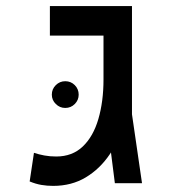

<svg xmlns="http://www.w3.org/2000/svg" viewBox="-20 -606 626 635"><path d="M155.8 8.8Q135.7 8.8 116.9 5.6Q98.1 2.4 78.1 -5.9L92.3 -100.6Q108.4 -95.2 126.7 -91.8Q145 -88.4 166 -88.4Q219.2 -88.4 253.9 -121.6Q288.6 -154.8 305.4 -212.6Q322.3 -270.5 322.3 -343.3V-392.1H414.6L412.1 -330.6Q410.6 -266.1 393.3 -205.6Q376 -145 343.5 -96.4Q311 -47.9 263.9 -19.5Q216.8 8.8 155.8 8.8ZM359.9 0 322.3 -296.4V-585.9H416.5V-228L449.7 0ZM145 -488.3V-585.9H404.8V-488.3ZM195.8 -249Q177.7 -249 164.6 -262Q151.4 -274.9 151.4 -293Q151.4 -311.5 164.6 -324.5Q177.7 -337.4 195.8 -337.4Q214.4 -337.4 227.3 -324.5Q240.2 -311.5 240.2 -293Q240.2 -274.9 227.3 -262Q214.4 -249 195.8 -249Z"/></svg>

Font: Cascadia Mono
Style: Regular
Weight: 400
Monospace: yes
Designer: Aaron Bell
Foundry: Saja Typeworks
Version: Version 2404.023